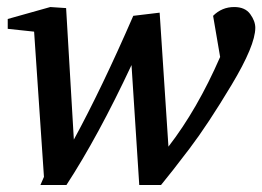

<svg xmlns="http://www.w3.org/2000/svg" viewBox="-20 -514 746 546"><path d="M706 -435Q706 -385 638.5 -272.5Q571 -160 519 -91.5Q467 -23 438 12H376L354 -329Q259 -126 169 12H95L105 -11L77 -424L2 -432V-460L123 -494L168 -491L190 -117Q269 -262 359 -469L434 -478L459 -97Q541 -203 606 -352L586 -469Q611 -494 646 -494Q677 -494 691.5 -474Q706 -454 706 -435Z"/></svg>

Font: Veleka
Style: Italic
Weight: 400
Italic angle: -12°
Designer: Stefan Peev, Context Ltd, 2016; SIL International, 1997-2014.
Foundry: Stefan Peev, Context Ltd, 2016
Version: Version 1.000